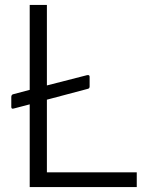

<svg xmlns="http://www.w3.org/2000/svg" viewBox="-20 -762 624 782"><path d="M171 -60V-356L337 -400C343 -401 345 -405 345 -410V-449C345 -455 342 -457 335 -456L171 -414V-742H101V-396L33 -378C29 -377 26 -373 26 -367V-327C26 -320 29 -318 36 -320L101 -337V0H537V-60Z"/></svg>

Font: 18Franklin Light
Style: Regular
Weight: 300
Designer: Pablo Impallari, Rodrigo Fuenzalida (Modified by Dan O. Williams)
Version: Version 0.025;PS 000.025;hotconv 1.0.88;makeotf.lib2.5.64775